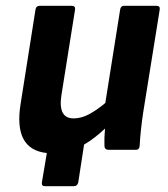

<svg xmlns="http://www.w3.org/2000/svg" viewBox="-20 -515 577 660"><path d="M135 125Q122 125 124 112L141 11Q25 -1 51 -159L102 -482Q104 -495 116 -495H226Q240 -495 238 -482L191 -187Q179 -108 233 -108Q259 -108 285.5 -122Q312 -136 342 -161L393 -482Q395 -495 406 -495H518Q531 -495 529 -482L472 -127Q463 -67 460 -13Q459 0 447 0H353Q340 0 339 -13Q338 -41 341 -73Q324 -57 306 -43Q288 -29 269 -18L249 112Q246 125 234 125Z"/></svg>

Font: Sofia Sans ExtraBold
Style: Italic
Weight: 800
Italic angle: -9°
Designer: Botio Nikoltchev, Ani Petrova
Foundry: lettersoup
Version: Version 4.100; ttfautohint (v1.8.4.7-5d5b)